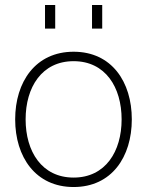

<svg xmlns="http://www.w3.org/2000/svg" viewBox="-20 -740 592 772"><path d="M276 12C429 12 510 -109 510 -260C510 -411 429 -532 276 -532C123 -532 41 -411 41 -260C41 -109 123 12 276 12ZM83 -260C83 -389 148 -494 276 -494C404 -494 469 -389 469 -260C469 -131 404 -26 276 -26C148 -26 83 -131 83 -260ZM161 -625H202V-720H161ZM350 -625H391V-720H350Z"/></svg>

Font: Aspekta 150
Style: Regular
Weight: 150
Designer: Ivo Dolenc
Version: Version 2.000